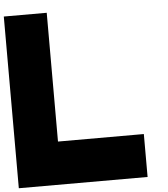

<svg xmlns="http://www.w3.org/2000/svg" viewBox="-64 -857 977 1114"><g transform="rotate(-5 425.0 -300.0)"><path d="M750 200V-50H250V-800H0V200Z"/></g></svg>

Font: Kubos
Style: Regular
Weight: 400
Version: Version 001.000